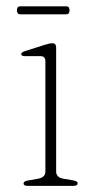

<svg xmlns="http://www.w3.org/2000/svg" viewBox="-20 -604 315 624"><path d="M162.5 -449.5V-46.5Q162.5 -27 187 -23L217 -18Q232.5 -15.5 232.5 -8Q232.5 0 219 0H69Q56.5 0 56.5 -8Q56.5 -15 71 -17.5L103 -23Q127.5 -27.5 127.5 -46V-405Q127.5 -421.5 111.5 -421.5H62.5Q49 -421.5 49 -428Q49 -434 61.5 -438L124.5 -458Q141.5 -463.5 150 -463.5Q162.5 -463.5 162.5 -449.5ZM35 -570.5Q35 -583.5 45.6 -583.5H195.4Q206 -583.5 206 -570.5Q206 -557.5 195.4 -557.5H45.6Q35 -557.5 35 -570.5Z"/></svg>

Font: Fraunces 9pt Thin
Style: Regular
Weight: 100
Version: Version 1.000;[b76b70a41]